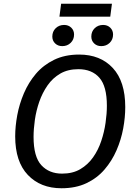

<svg xmlns="http://www.w3.org/2000/svg" viewBox="-20 -992 726 1024"><path d="M402 -701Q515 -701 581.5 -629.5Q648 -558 648 -421Q648 -366 637 -306.5Q626 -247 601.5 -190.5Q577 -134 537.5 -88Q498 -42 441 -15Q384 12 308 12Q196 12 128.5 -59Q61 -130 61 -265Q61 -318 72 -377.5Q83 -437 107.5 -494.5Q132 -552 171.5 -598.5Q211 -645 268.5 -673Q326 -701 402 -701ZM398 -623Q342 -623 301.5 -599.5Q261 -576 233.5 -536.5Q206 -497 189.5 -449.5Q173 -402 166 -353Q159 -304 159 -262Q159 -156 200.5 -111Q242 -66 311 -66Q368 -66 408.5 -90Q449 -114 476.5 -153Q504 -192 520 -240Q536 -288 543 -337Q550 -386 550 -428Q550 -532 510 -577.5Q470 -623 398 -623ZM312 -746Q289 -746 274 -760.5Q259 -775 259 -797Q259 -824 277 -841.5Q295 -859 322 -859Q345 -859 360 -844.5Q375 -830 375 -808Q375 -781 357 -763.5Q339 -746 312 -746ZM520 -746Q497 -746 482 -760.5Q467 -775 467 -797Q467 -824 485 -841.5Q503 -859 530 -859Q553 -859 568 -844.5Q583 -830 583 -808Q583 -781 565 -763.5Q547 -746 520 -746ZM577 -972 568 -903H297L306 -972Z"/></svg>

Font: Fira Sans Variable
Style: Italic
Weight: 397
Italic angle: -8°
Designer: Carrois Corporate & Edenspiekermann AG
Foundry: Carrois Corporate GbR & Edenspiekermann AG
Version: Version 4.202